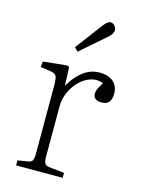

<svg xmlns="http://www.w3.org/2000/svg" viewBox="-115 -824 665 892"><g transform="rotate(15 217.5 -378.0)"><path d="M52 0V-24L100 -32Q116 -34 121.5 -43Q127 -52 127 -77V-402Q127 -438 121 -449.5Q115 -461 93 -464L44 -471L47 -498L162 -510L172 -504L175 -417H176Q203 -464 238 -490.5Q273 -517 317 -517Q358 -517 382 -496.5Q406 -476 406 -439Q406 -420 400 -407.5Q394 -395 383.5 -390Q373 -385 357 -385Q340 -385 329.5 -393Q319 -401 319 -416Q319 -423 321 -430.5Q323 -438 328.5 -448.5Q334 -459 343 -473Q313 -485 283.5 -475.5Q254 -466 230 -442.5Q206 -419 191 -386Q176 -353 176 -319V-75Q176 -54 181 -44Q186 -34 201 -32L276 -24V0ZM191 -584 174 -601 274 -734Q283 -745 290.5 -750.5Q298 -756 305 -756Q312 -756 318.5 -751.5Q325 -747 329 -740Q333 -733 333 -726Q333 -717 326.5 -706Q320 -695 300 -679Z"/></g></svg>

Font: Literata 18pt ExtraLight
Style: Regular
Weight: 250
Designer: Latin by Veronika Burian and Jose Scaglione. Greek by Irene Vlachou. Cyrillic by Vera Evstafieva.
Foundry: TypeTogether
Version: Version 3.103;gftools[0.9.29]